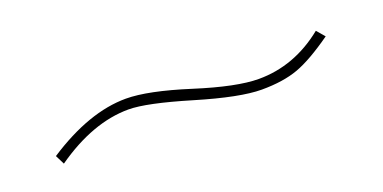

<svg xmlns="http://www.w3.org/2000/svg" viewBox="-19 -416 624 313"><g transform="rotate(-20 293.0 -259.5)"><path d="M189 -274Q127 -274 60 -227L52 -243Q127 -292 191 -292Q229 -292 298.5 -270Q368 -248 406 -248Q468 -248 520 -290L532 -276Q494 -249 468 -239.5Q442 -230 404.5 -230Q367 -230 293.5 -252Q220 -274 189 -274Z"/></g></svg>

Font: Elsie Black
Style: Regular
Weight: 900
Designer: Alejandro Inler
Foundry: Alejandro Inler
Version: 1.002